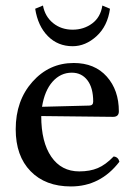

<svg xmlns="http://www.w3.org/2000/svg" viewBox="-20 -668 494 698"><path d="M132.8 -279.8 304.2 -284.2Q318.8 -284.2 318.8 -298.8Q318.8 -349.1 297.6 -376.5Q276.4 -403.8 241.2 -403.8Q200.2 -403.8 171.1 -371.1Q142.1 -338.4 132.8 -279.8ZM393.1 -99.1Q409.7 -97.7 414.1 -80.1Q345.2 9.8 237.8 9.8Q145 9.8 91.1 -45.7Q37.1 -101.1 37.1 -198.2Q37.1 -302.2 97.9 -370.6Q158.7 -439 248 -439Q324.2 -439 368.2 -389.6Q412.1 -340.3 412.1 -263.2Q412.1 -243.2 391.1 -243.2L129.9 -246.1Q129.9 -151.4 166.5 -98.1Q203.1 -44.9 268.1 -44.9Q307.1 -44.9 335.4 -56.9Q363.8 -68.8 393.1 -99.1ZM107.9 -636.2 136.2 -647.9Q143.6 -607.9 173.1 -584Q202.6 -560.1 244.1 -560.1Q284.7 -560.1 315.2 -582.8Q345.7 -605.5 352.1 -647.9L379.9 -636.2Q371.1 -573.2 331.1 -536.6Q291 -500 244.1 -500Q190.4 -500 154.1 -536.6Q117.7 -573.2 107.9 -636.2Z"/></svg>

Font: Common Serif News
Style: Regular
Weight: 450
Designer: Philipp H. Poll, Khaled Hosny
Foundry: Stefan Peev, Context Ltd.
Version: Version 1.026